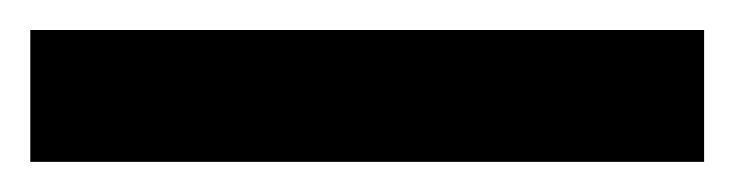

<svg xmlns="http://www.w3.org/2000/svg" viewBox="-27 -20 489 128"><path d="M442.4 87.9H-6.8V0H442.4Z"/></svg>

Font: Pretendard JP Medium
Style: Regular
Weight: 500
Designer: Base glyphs from Inter by Rasmus Andersson; Hangeul glyphs from Noto Sans CJK(Source Han Sans) by Jang Soo-young and Kan
Foundry: Kil Hyung-jin
Version: Version 1.309